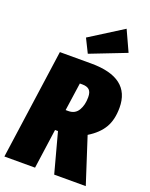

<svg xmlns="http://www.w3.org/2000/svg" viewBox="-184 -1052 891 1141"><g transform="rotate(20 262.0 -481.0)"><path d="M473.1 -831.1 247.1 -743.2 204.1 -830.1 413.1 -961.9ZM534.2 -505.9Q534.2 -429.7 504.4 -379.2Q474.6 -328.6 411.1 -290L504.9 0H305.2L237.8 -251H219.2L184.1 0H-9.8L87.9 -695.8H286.1Q534.2 -695.8 534.2 -505.9ZM263.2 -561 237.8 -383.8H254.9Q297.4 -383.8 317.6 -417.5Q337.9 -451.2 337.9 -501Q337.9 -533.2 323.5 -547.1Q309.1 -561 278.8 -561Z"/></g></svg>

Font: Fira Sans Compressed Heavy
Style: Italic
Weight: 900
Width: 3
Italic angle: -8°
Designer: Carrois Corporate & Edenspiekermann AG
Foundry: Carrois Corporate GbR & Edenspiekermann AG
Version: Version 4.203;PS 004.203;hotconv 1.0.88;makeotf.lib2.5.64775